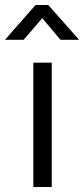

<svg xmlns="http://www.w3.org/2000/svg" viewBox="-62 -752 338 772"><path d="M0 0ZM72 -500H146V0H72ZM81 -732H132L256 -592H181L108 -679L33 -592H-42Z"/></svg>

Font: Cairo
Style: Regular
Weight: 400
Designer: Mohamed Gaber, the designers of Titillium
Foundry: Kief Type Foundry
Version: Version 2.009; ttfautohint (v1.5.33-1714) -l 8 -r 50 -G 200 